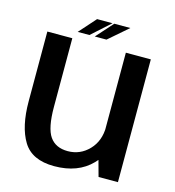

<svg xmlns="http://www.w3.org/2000/svg" viewBox="-107 -799 817 895"><g transform="rotate(15 302.0 -352.0)"><path d="M448.5 0H542V-592.5H421.5V-98.5ZM163 -593H42.5V-257Q42.5 -134.5 85 -64.8Q127.5 5 235 5Q349.5 5 415.2 -63Q481 -131 481 -205L422 -236Q422 -166.5 380 -122.8Q338 -79 278 -79Q219.5 -79 191.2 -119.5Q163 -160 163 -262ZM262 -628H318.5L412 -709H334.5ZM179.5 -628H236L326 -709H251.5Z"/></g></svg>

Font: Anybody UltraCondensed Thin Medium
Style: Regular
Weight: 500
Version: Version 1.111